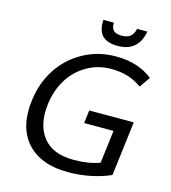

<svg xmlns="http://www.w3.org/2000/svg" viewBox="-131 -1018 1009 1135"><g transform="rotate(15 373.0 -451.0)"><path d="M480.5 -786.1Q416.5 -786.1 386.5 -816.7Q356.4 -847.2 360.4 -913.1H424.3Q422.9 -878.9 439 -864.7Q455.1 -850.6 488.8 -850.6Q521 -850.6 540 -865Q559.1 -879.4 566.4 -913.1H629.4Q606 -786.1 480.5 -786.1ZM391.1 10.7Q304.7 11.2 240.2 -14.2Q175.8 -39.6 135.5 -86.2Q95.2 -132.8 79.8 -198.2Q64.5 -263.7 75.2 -343.8Q88.4 -452.6 145 -539.6Q202.1 -626 292 -674.8Q381.8 -723.6 489.3 -723.6Q626.5 -723.6 714.8 -652.3L668.9 -587.4Q592.3 -645 481.9 -645Q400.4 -645 333.5 -606.4Q266.6 -567.9 224.1 -500Q182.6 -431.6 172.4 -347.7Q156.2 -219.7 215.8 -143.6Q274.4 -67.9 404.8 -67.9Q494.1 -67.9 563 -93.3L587.9 -294.4H408.2L418 -374H690.4L649.4 -41Q529.8 10.7 391.1 10.7Z"/></g></svg>

Font: Ride
Style: Italic
Weight: 400
Version: Version 3.000